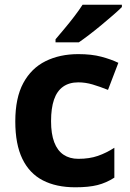

<svg xmlns="http://www.w3.org/2000/svg" viewBox="-20 -786 554 816"><path d="M300 10Q219 10 162 -19.5Q105 -49 75 -111Q45 -173 45 -270Q45 -370 79 -433Q113 -496 173.5 -526Q234 -556 313 -556Q369 -556 410.5 -545Q452 -534 483 -519L439 -404Q404 -418 373.5 -427Q343 -436 313 -436Q274 -436 248 -417.5Q222 -399 209.5 -362.5Q197 -326 197 -271Q197 -217 210.5 -181.5Q224 -146 250 -128.5Q276 -111 313 -111Q360 -111 396 -123.5Q432 -136 466 -158V-31Q432 -9 394.5 0.5Q357 10 300 10ZM498 -756Q484 -742 461 -722Q438 -702 411.5 -680Q385 -658 359.5 -638.5Q334 -619 315 -606H216V-619Q232 -638 253.5 -663.5Q275 -689 296 -716.5Q317 -744 331 -766H498Z"/></svg>

Font: Noto Sans Gujarati
Style: Regular
Weight: 400
Designer: Jelle Bosma - Monotype Design Team, Universal Thirst
Foundry: Monotype Imaging Inc.
Version: Version 2.102